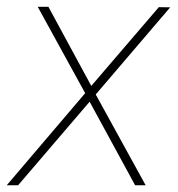

<svg xmlns="http://www.w3.org/2000/svg" viewBox="-40 -549 528 569"><path d="M230.5 -294.4 430.7 -527.8 464.4 -527.3 243.7 -269 391.6 0H360.4L225.6 -247.6L13.7 0H-20L212.4 -272.9L71.8 -528.8H103.5Z"/></svg>

Font: Roboto Thin
Style: Italic
Weight: 250
Italic angle: -12°
Designer: Google
Version: Version 2.134; 2016